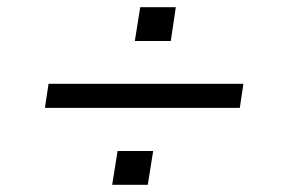

<svg xmlns="http://www.w3.org/2000/svg" viewBox="-20 -553 788 534"><path d="M105 -253 115 -320H657L647 -253ZM292 -39 307 -133H406L391 -39ZM355 -439 370 -533H469L455 -439Z"/></svg>

Font: Nunito Sans 10pt Expanded
Style: Italic
Weight: 400
Width: 7
Italic angle: -9°
Designer: Vernon Adams
Foundry: Vernon Adams
Version: Version 3.101;gftools[0.9.27]